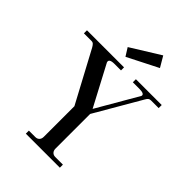

<svg xmlns="http://www.w3.org/2000/svg" viewBox="-288 -1038 1157 1157"><g transform="rotate(45 290.5 -459.5)"><path d="M152 0V-26H207Q223 -26 232.5 -36Q242 -46 242 -63V-324L68 -649Q62 -660 55 -667.5Q48 -675 37 -675H-28V-701H288V-675H233Q185 -675 194 -649L331 -390L484 -654Q490 -675 444 -675H389V-701H609V-675H544Q533 -675 526.5 -670Q520 -665 514 -654L342 -358V-63Q342 -46 351.5 -36Q361 -26 377 -26H442V0ZM404 -919 444 -851 249 -752 217 -803Z"/></g></svg>

Font: Bentinck
Style: Regular
Weight: 400
Designer: Jörg Drees
Foundry: Jörg Drees
Version: Version 1.000; ttfautohint (v1.8.4.7-5d5b)